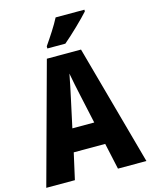

<svg xmlns="http://www.w3.org/2000/svg" viewBox="-135 -1068 865 1102"><g transform="rotate(-15 297.5 -516.5)"><path d="M476 -972V-982H305C282 -937 246 -883 213 -835V-822H320C369 -863 444 -936 476 -972ZM426 -51H595L398 -766H195L0 -51H170L205 -207H392ZM326 -512 363 -342H233L270 -513C278 -552 292 -614 298 -650C305 -610 316 -558 326 -512Z"/></g></svg>

Font: Noto Sans Tamil UI Condensed ExtraBold
Style: Regular
Weight: 800
Width: 3
Designer: Jelle Bosma - Monotype Design Team
Foundry: Monotype Imaging Inc.
Version: Version 2.004